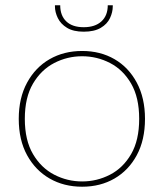

<svg xmlns="http://www.w3.org/2000/svg" viewBox="-20 -700 621 727"><path d="M407 -676Q407 -654 396.5 -631.5Q386 -609 361.5 -594.5Q337 -580 297 -580Q258 -580 234 -594.5Q210 -609 199 -631.5Q188 -654 188 -676V-680H208Q208 -641 231 -619Q254 -597 297 -597Q340 -597 364 -619Q388 -641 388 -680H407ZM291 7Q222 7 168 -24Q114 -55 82.5 -112.5Q51 -170 51 -250Q51 -329 82.5 -387Q114 -445 168 -476Q222 -507 291 -507Q360 -507 413.5 -476Q467 -445 498 -387Q529 -329 529 -250Q529 -170 498 -112.5Q467 -55 413.5 -24Q360 7 291 7ZM291 -13Q347 -13 396.5 -38.5Q446 -64 476.5 -116.5Q507 -169 507 -250Q507 -331 476.5 -383.5Q446 -436 396.5 -461.5Q347 -487 291 -487Q235 -487 185.5 -461.5Q136 -436 105 -383.5Q74 -331 74 -250Q74 -169 105 -116.5Q136 -64 185.5 -38.5Q235 -13 291 -13Z"/></svg>

Font: Albert Sans Thin
Style: Regular
Weight: 250
Designer: Andreas Rasmussen
Foundry: a.Foundry
Version: Version 1.025